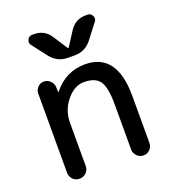

<svg xmlns="http://www.w3.org/2000/svg" viewBox="-138 -862 854 963"><g transform="rotate(-20 289.0 -380.0)"><path d="M430.7 -759.8H440.4Q457 -759.8 464.8 -743.7Q472.7 -727.5 462.9 -714.8L401.4 -634.8Q366.2 -589.8 309.6 -589.8H274.4Q218.8 -589.8 182.6 -634.8L121.1 -714.8Q111.3 -727.5 119.1 -743.7Q127 -759.8 143.6 -759.8H153.3Q210 -759.8 240.2 -712.9L290 -635.7Q290 -634.8 292 -634.8Q293.9 -634.8 293.9 -635.7L343.8 -712.9Q374 -759.8 430.7 -759.8ZM72.3 -49.8V-471.7Q72.3 -491.2 85.9 -505.4Q99.6 -519.5 118.7 -519.5Q137.7 -519.5 152.3 -505.9Q167 -492.2 168 -471.7L168.9 -446.3Q168.9 -445.3 169.9 -445.3Q170.9 -445.3 171.9 -446.3Q239.3 -530.3 341.8 -530.3Q511.7 -530.3 511.7 -299.8V-48.8Q511.7 -29.3 497.6 -14.6Q483.4 0 463.4 0Q443.4 0 428.7 -14.6Q414.1 -29.3 414.1 -48.8V-290Q414.1 -380.9 390.6 -414.6Q367.2 -448.2 306.6 -448.2Q255.9 -448.2 213.9 -397.5Q171.9 -346.7 171.9 -280.3V-49.8Q171.9 -28.3 157.2 -14.2Q142.6 0 121.6 0Q100.6 0 86.4 -14.6Q72.3 -29.3 72.3 -49.8Z"/></g></svg>

Font: Rounded Mgen+ 2p medium
Style: Regular
Weight: 500
Designer: [Source Han Sans]
Ryoko NISHIZUKA  (kana & ideographs); Paul D. Hunt (Latin, Greek & Cyrillic); Wenlong ZHANG  (bopomofo
Version: Version 1.059.20150602